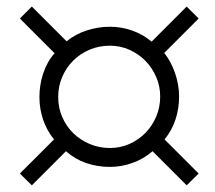

<svg xmlns="http://www.w3.org/2000/svg" viewBox="-20 -720 650 580"><path d="M463.9 -428.2Q463.9 -459.5 451.9 -487.3Q439.9 -515.1 419.4 -536.1Q398.9 -557.1 371.1 -569.6Q343.3 -582 312 -582Q279.3 -582 251 -570.1Q222.7 -558.1 201.4 -537.1Q180.2 -516.1 168 -487.8Q155.8 -459.5 155.8 -426.8Q155.8 -394.5 168 -366.5Q180.2 -338.4 201.4 -317.6Q222.7 -296.9 251.2 -284.9Q279.8 -272.9 312 -272.9Q343.8 -272.9 371.6 -285.4Q399.4 -297.9 419.9 -319.1Q440.4 -340.3 452.1 -368.4Q463.9 -396.5 463.9 -428.2ZM543.9 -160.2 440.9 -263.2Q413.6 -239.7 380.1 -227.8Q346.7 -215.8 312 -215.8Q274.4 -215.8 240.7 -227.3Q207 -238.8 179.2 -263.2L76.2 -160.2L40 -195.8L143.1 -298.8Q121.1 -326.2 110.1 -358.9Q99.1 -391.6 99.1 -426.8Q99.1 -444.3 101.8 -462.2Q104.5 -480 110.1 -497.1Q115.7 -514.2 124.3 -530Q132.8 -545.9 145 -559.1L40 -664.1L76.2 -700.2L181.2 -595.2Q208 -617.2 242.4 -628.2Q276.9 -639.2 312 -639.2Q346.7 -639.2 379.4 -627.7Q412.1 -616.2 438 -594.2L543.9 -700.2L580.1 -664.1L476.1 -560.1Q497.1 -533.7 509 -498.5Q521 -463.4 521 -428.2Q521 -392.6 510.3 -359.4Q499.5 -326.2 477.1 -298.8L580.1 -195.8Z"/></svg>

Font: Charis SIL Cyr
Style: Italic
Weight: 400
Italic angle: -11°
Foundry: SIL International
Version: Version 5.000